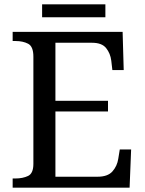

<svg xmlns="http://www.w3.org/2000/svg" viewBox="-20 -860 663 880"><path d="M38 0V-42H51Q84 -42 108.5 -53.5Q133 -65 133 -109V-600Q133 -647 109 -659.5Q85 -672 51 -672H38V-714H542L547 -539H495L490 -582Q486 -615 466.5 -639.5Q447 -664 402 -664H234V-398H475V-349H234V-50H427Q474 -50 495.5 -74.5Q517 -99 522 -132L529 -175H581L574 0ZM173 -781V-840H463V-781Z"/></svg>

Font: Noto Naskh Arabic UI
Style: Regular
Weight: 400
Designer: Monotype Design Team, David Williams, Mohamad Dakak and Nizar Qandah
Foundry: Monotype Imaging Inc.
Version: Version 2.014